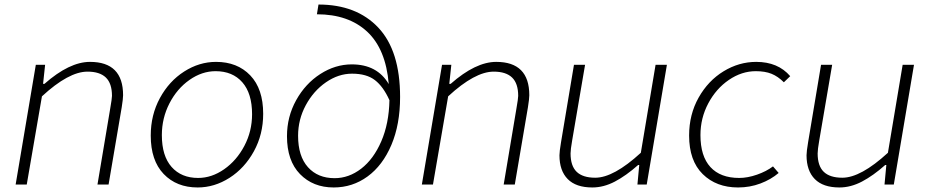

<svg xmlns="http://www.w3.org/2000/svg" viewBox="-20 -814 4099 847"><path d="M138 -528H179L170 -444H176Q286 -541 377 -541Q523 -541 523 -394Q523 -379 517 -341L459 0H410L466 -334Q474 -380 474 -391Q474 -446 447 -472Q420 -498 366 -498Q283 -498 165 -389L98 0H49Z M645 -216Q645 -307 685.5 -381.5Q726 -456 792.5 -498.5Q859 -541 933 -541Q1027 -541 1084 -481.5Q1141 -422 1141 -312Q1141 -221 1100 -146.5Q1059 -72 992.5 -29.5Q926 13 852 13Q759 13 702 -46.5Q645 -106 645 -216ZM1092 -310Q1092 -402 1049 -451Q1006 -500 931 -500Q871 -500 816 -461.5Q761 -423 727.5 -358Q694 -293 694 -218Q694 -126 737 -77.5Q780 -29 854 -29Q914 -29 969 -67.5Q1024 -106 1058 -170.5Q1092 -235 1092 -310Z M1246 -213Q1246 -299 1286.5 -372Q1327 -445 1393 -487.5Q1459 -530 1532 -530Q1644 -530 1695 -443Q1682 -598 1599.5 -674.5Q1517 -751 1378 -751L1385 -794Q1553 -794 1649 -692Q1745 -590 1745 -386Q1745 -265 1706.5 -174.5Q1668 -84 1601.5 -35.5Q1535 13 1452 13Q1361 13 1303.5 -46Q1246 -105 1246 -213ZM1456 -28Q1519 -28 1573.5 -70Q1628 -112 1662 -190.5Q1696 -269 1698 -372Q1671 -432 1634 -460.5Q1597 -489 1533 -489Q1473 -489 1418 -451Q1363 -413 1329 -350Q1295 -287 1295 -215Q1295 -125 1338.5 -76.5Q1382 -28 1456 -28Z M1930 -528H1971L1962 -444H1968Q2078 -541 2169 -541Q2315 -541 2315 -394Q2315 -379 2309 -341L2251 0H2202L2258 -334Q2266 -380 2266 -391Q2266 -446 2239 -472Q2212 -498 2158 -498Q2075 -498 1957 -389L1890 0H1841Z M2448 -129Q2448 -145 2455 -187L2512 -528H2561L2504 -194Q2497 -154 2497 -137Q2497 -82 2524 -56Q2551 -30 2606 -30Q2687 -30 2807 -140L2872 -528H2922L2833 0H2792L2800 -86H2795Q2742 -39 2692.5 -13Q2643 13 2593 13Q2521 13 2484.5 -24Q2448 -61 2448 -129Z M3020 -216Q3020 -309 3062 -383.5Q3104 -458 3172 -499.5Q3240 -541 3316 -541Q3412 -541 3466 -478L3438 -451Q3412 -477 3383.5 -488.5Q3355 -500 3314 -500Q3252 -500 3195.5 -461.5Q3139 -423 3104.5 -358Q3070 -293 3070 -218Q3070 -125 3114 -77Q3158 -29 3241 -29Q3278 -29 3319.5 -43.5Q3361 -58 3390 -80L3415 -51Q3381 -22 3334.5 -4.5Q3288 13 3236 13Q3140 13 3080 -46Q3020 -105 3020 -216Z M3538 -129Q3538 -145 3545 -187L3602 -528H3651L3594 -194Q3587 -154 3587 -137Q3587 -82 3614 -56Q3641 -30 3696 -30Q3777 -30 3897 -140L3962 -528H4012L3923 0H3882L3890 -86H3885Q3832 -39 3782.5 -13Q3733 13 3683 13Q3611 13 3574.5 -24Q3538 -61 3538 -129Z"/></svg>

Font: Nebula Sans Light
Style: Regular
Weight: 300
Italic angle: -9°
Designer: Paul D. Hunt for Adobe (as Source Sans)
Foundry: Nebula Entertainment & Broadcasting LLC
Version: Version 1.010